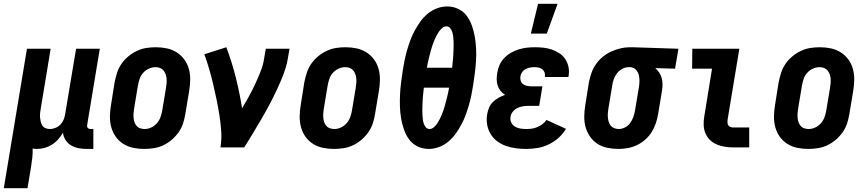

<svg xmlns="http://www.w3.org/2000/svg" viewBox="-54 -777 4574 1012"><path d="M-34 215 88 -520H213L161 -206Q159 -194 157.5 -182Q156 -170 157 -158.5Q158 -147 160.5 -136Q163 -125 169 -115.5Q175 -106 186 -101.5Q197 -97 209 -97Q224 -97 239.5 -103.5Q255 -110 266 -122Q277 -134 282.5 -149Q288 -164 290 -179L347 -520H472L405 -116Q404 -108 409 -102.5Q414 -97 421 -97H438V8H403Q381 8 360 4Q339 0 321 -10.5Q303 -21 291.5 -39Q280 -57 278 -78Q267 -59 252.5 -42.5Q238 -26 219.5 -14.5Q201 -3 180.5 2.5Q160 8 140 8Q134 8 129 7.5Q124 7 118 6Q119 31 116 56.5Q113 82 109 107L91 215Z M706 8Q676 8 647.5 2Q619 -4 595.5 -19Q572 -34 556 -56.5Q540 -79 532.5 -106.5Q525 -134 525.5 -164Q526 -194 531 -223L550 -343Q555 -368 563 -393Q571 -418 586 -440Q601 -462 622 -479.5Q643 -497 667 -508.5Q691 -520 716.5 -524Q742 -528 767 -528Q797 -528 825.5 -522Q854 -516 877.5 -501Q901 -486 917.5 -463.5Q934 -441 941.5 -413.5Q949 -386 948.5 -356Q948 -326 943 -297L923 -177Q919 -152 911 -127Q903 -102 887.5 -80Q872 -58 851.5 -40.5Q831 -23 807 -11.5Q783 0 757 4Q731 8 706 8ZM708 -97Q726 -97 743 -105Q760 -113 772.5 -127Q785 -141 791.5 -158.5Q798 -176 801 -194L821 -314Q823 -326 824 -338.5Q825 -351 824 -363Q823 -375 819 -386Q815 -397 807.5 -406Q800 -415 789 -419Q778 -423 766 -423Q748 -423 730.5 -415Q713 -407 700.5 -393Q688 -379 682 -361.5Q676 -344 673 -326L653 -206Q651 -194 650 -181.5Q649 -169 650 -157Q651 -145 654.5 -134Q658 -123 665.5 -114Q673 -105 684.5 -101Q696 -97 708 -97Z M1108 0Q1115 -44 1112 -86.5Q1109 -129 1102.5 -170Q1096 -211 1087.5 -252Q1079 -293 1069.5 -333.5Q1060 -374 1048.5 -413.5Q1037 -453 1023 -491L1139 -528Q1168 -451 1188.5 -370Q1209 -289 1222 -206Q1240 -237 1258 -269Q1276 -301 1291 -334Q1306 -367 1319.5 -400.5Q1333 -434 1338 -468L1347 -520H1472L1463 -468Q1456 -427 1440.5 -386.5Q1425 -346 1406.5 -306.5Q1388 -267 1367.5 -228Q1347 -189 1324.5 -151Q1302 -113 1279.5 -75Q1257 -37 1233 0Z M1706 8Q1676 8 1647.5 2Q1619 -4 1595.5 -19Q1572 -34 1556 -56.5Q1540 -79 1532.5 -106.5Q1525 -134 1525.5 -164Q1526 -194 1531 -223L1550 -343Q1555 -368 1563 -393Q1571 -418 1586 -440Q1601 -462 1622 -479.5Q1643 -497 1667 -508.5Q1691 -520 1716.5 -524Q1742 -528 1767 -528Q1797 -528 1825.5 -522Q1854 -516 1877.5 -501Q1901 -486 1917.5 -463.5Q1934 -441 1941.5 -413.5Q1949 -386 1948.5 -356Q1948 -326 1943 -297L1923 -177Q1919 -152 1911 -127Q1903 -102 1887.5 -80Q1872 -58 1851.5 -40.5Q1831 -23 1807 -11.5Q1783 0 1757 4Q1731 8 1706 8ZM1708 -97Q1726 -97 1743 -105Q1760 -113 1772.5 -127Q1785 -141 1791.5 -158.5Q1798 -176 1801 -194L1821 -314Q1823 -326 1824 -338.5Q1825 -351 1824 -363Q1823 -375 1819 -386Q1815 -397 1807.5 -406Q1800 -415 1789 -419Q1778 -423 1766 -423Q1748 -423 1730.5 -415Q1713 -407 1700.5 -393Q1688 -379 1682 -361.5Q1676 -344 1673 -326L1653 -206Q1651 -194 1650 -181.5Q1649 -169 1650 -157Q1651 -145 1654.5 -134Q1658 -123 1665.5 -114Q1673 -105 1684.5 -101Q1696 -97 1708 -97Z M2206 8Q2174 8 2146.5 -5.5Q2119 -19 2102 -42.5Q2085 -66 2075 -95Q2065 -124 2060 -154Q2055 -184 2054 -215.5Q2053 -247 2054.5 -278.5Q2056 -310 2060 -342Q2064 -374 2069 -406Q2073 -433 2078.5 -459.5Q2084 -486 2091.5 -512Q2099 -538 2108.5 -564Q2118 -590 2131.5 -615Q2145 -640 2161.5 -663Q2178 -686 2200 -704.5Q2222 -723 2249 -733Q2276 -743 2303 -743Q2335 -743 2362.5 -729.5Q2390 -716 2407 -692.5Q2424 -669 2434 -640Q2444 -611 2449 -581Q2454 -551 2455.5 -519.5Q2457 -488 2455 -456.5Q2453 -425 2449 -393Q2445 -361 2440 -329Q2436 -302 2430.5 -275.5Q2425 -249 2417.5 -223Q2410 -197 2400.5 -171Q2391 -145 2377.5 -120Q2364 -95 2347.5 -72Q2331 -49 2309 -30.5Q2287 -12 2260 -2Q2233 8 2206 8ZM2196 -420H2329Q2330 -432 2331.5 -444Q2333 -456 2334 -468Q2335 -480 2335.5 -492Q2336 -504 2336.5 -516Q2337 -528 2337 -539.5Q2337 -551 2336.5 -563Q2336 -575 2334.5 -586.5Q2333 -598 2329.5 -609Q2326 -620 2318.5 -629Q2311 -638 2299 -638Q2287 -638 2276.5 -629Q2266 -620 2259 -609.5Q2252 -599 2246 -587.5Q2240 -576 2235 -564Q2230 -552 2226 -540Q2222 -528 2218.5 -516Q2215 -504 2212 -492Q2209 -480 2206 -468Q2203 -456 2200.5 -444Q2198 -432 2196 -420ZM2210 -97Q2222 -97 2232.5 -106Q2243 -115 2250 -125.5Q2257 -136 2263 -147.5Q2269 -159 2274 -171Q2279 -183 2283 -195Q2287 -207 2290.5 -219Q2294 -231 2297 -243Q2300 -255 2303 -267Q2306 -279 2308.5 -291Q2311 -303 2313 -315H2180Q2179 -303 2177.5 -291Q2176 -279 2175 -267Q2174 -255 2173.5 -243Q2173 -231 2172.5 -219Q2172 -207 2172 -195.5Q2172 -184 2172.5 -172Q2173 -160 2174.5 -148.5Q2176 -137 2179.5 -126Q2183 -115 2190.5 -106Q2198 -97 2210 -97Z M2720 8Q2692 8 2665 4.5Q2638 1 2612.5 -8Q2587 -17 2566 -33Q2545 -49 2531.5 -71.5Q2518 -94 2513.5 -121Q2509 -148 2514 -176Q2517 -193 2524 -210Q2531 -227 2544.5 -240Q2558 -253 2574.5 -262Q2591 -271 2608 -277Q2594 -286 2584 -298.5Q2574 -311 2569 -326.5Q2564 -342 2564 -359Q2564 -376 2567 -393Q2570 -414 2579 -434.5Q2588 -455 2604 -471.5Q2620 -488 2639.5 -499Q2659 -510 2679.5 -516.5Q2700 -523 2721.5 -525.5Q2743 -528 2764 -528Q2788 -528 2811 -525.5Q2834 -523 2855.5 -515.5Q2877 -508 2895.5 -495.5Q2914 -483 2926 -464.5Q2938 -446 2942.5 -423.5Q2947 -401 2943 -377L2942 -371H2818V-373Q2820 -384 2816.5 -394.5Q2813 -405 2805 -411.5Q2797 -418 2786 -420.5Q2775 -423 2764 -423Q2752 -423 2740 -421Q2728 -419 2717 -413.5Q2706 -408 2698.5 -397.5Q2691 -387 2689 -375Q2687 -363 2690.5 -351.5Q2694 -340 2703 -333.5Q2712 -327 2723.5 -324.5Q2735 -322 2747 -322H2805L2788 -219H2730Q2716 -219 2701 -216.5Q2686 -214 2672.5 -207.5Q2659 -201 2649 -188.5Q2639 -176 2637 -162Q2634 -146 2640.5 -132Q2647 -118 2660 -110Q2673 -102 2688.5 -99.5Q2704 -97 2720 -97Q2735 -97 2749.5 -99Q2764 -101 2778 -107Q2792 -113 2805 -122.5Q2818 -132 2826 -145L2929 -98Q2914 -72 2890 -50.5Q2866 -29 2837.5 -15.5Q2809 -2 2779 3Q2749 8 2720 8ZM2744 -600 2782 -757H2885L2828 -600Z M3206 8Q3176 8 3147 2Q3118 -4 3095 -19Q3072 -34 3056 -57Q3040 -80 3032.5 -107Q3025 -134 3025.5 -164Q3026 -194 3031 -223L3050 -343Q3055 -368 3063.5 -392.5Q3072 -417 3087 -438.5Q3102 -460 3122.5 -477Q3143 -494 3167 -505Q3191 -516 3216 -522Q3241 -528 3265 -528H3281L3522 -520L3504 -415L3400 -418Q3412 -408 3421 -394Q3430 -380 3434 -364.5Q3438 -349 3438 -331.5Q3438 -314 3435 -297L3415 -177Q3411 -152 3403 -128Q3395 -104 3381.5 -82Q3368 -60 3348 -42Q3328 -24 3304 -12.5Q3280 -1 3255 3.5Q3230 8 3206 8ZM3207 -97Q3224 -97 3240.5 -105.5Q3257 -114 3267.5 -128.5Q3278 -143 3284 -160Q3290 -177 3293 -194L3313 -314Q3316 -331 3316.5 -348.5Q3317 -366 3313 -382Q3309 -398 3297.5 -410Q3286 -422 3268 -423H3259Q3242 -423 3225.5 -414Q3209 -405 3198 -390.5Q3187 -376 3181 -359.5Q3175 -343 3173 -326L3153 -206Q3151 -194 3150 -182Q3149 -170 3150 -158Q3151 -146 3154.5 -134.5Q3158 -123 3165 -114.5Q3172 -106 3183.5 -101.5Q3195 -97 3207 -97Z M3812 0Q3789 0 3766.5 -3.5Q3744 -7 3724 -15.5Q3704 -24 3688.5 -39Q3673 -54 3664.5 -74Q3656 -94 3655 -117Q3654 -140 3658 -163L3699 -415H3594L3595 -520H3843L3781 -146Q3780 -138 3780.5 -130Q3781 -122 3785 -116Q3789 -110 3796.5 -107.5Q3804 -105 3812 -105H3895V0Z M4206 8Q4176 8 4147.5 2Q4119 -4 4095.5 -19Q4072 -34 4056 -56.5Q4040 -79 4032.5 -106.5Q4025 -134 4025.5 -164Q4026 -194 4031 -223L4050 -343Q4055 -368 4063 -393Q4071 -418 4086 -440Q4101 -462 4122 -479.5Q4143 -497 4167 -508.5Q4191 -520 4216.5 -524Q4242 -528 4267 -528Q4297 -528 4325.5 -522Q4354 -516 4377.5 -501Q4401 -486 4417.5 -463.5Q4434 -441 4441.5 -413.5Q4449 -386 4448.5 -356Q4448 -326 4443 -297L4423 -177Q4419 -152 4411 -127Q4403 -102 4387.5 -80Q4372 -58 4351.5 -40.5Q4331 -23 4307 -11.5Q4283 0 4257 4Q4231 8 4206 8ZM4208 -97Q4226 -97 4243 -105Q4260 -113 4272.5 -127Q4285 -141 4291.5 -158.5Q4298 -176 4301 -194L4321 -314Q4323 -326 4324 -338.5Q4325 -351 4324 -363Q4323 -375 4319 -386Q4315 -397 4307.5 -406Q4300 -415 4289 -419Q4278 -423 4266 -423Q4248 -423 4230.5 -415Q4213 -407 4200.5 -393Q4188 -379 4182 -361.5Q4176 -344 4173 -326L4153 -206Q4151 -194 4150 -181.5Q4149 -169 4150 -157Q4151 -145 4154.5 -134Q4158 -123 4165.5 -114Q4173 -105 4184.5 -101Q4196 -97 4208 -97Z"/></svg>

Font: Iosevka Curly Extrabold
Style: Italic
Weight: 800
Italic angle: -9°
Monospace: yes
Designer: Belleve Invis
Foundry: Belleve Invis
Version: Version 22.1.2; ttfautohint (v1.8.4)